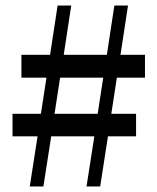

<svg xmlns="http://www.w3.org/2000/svg" viewBox="-20 -670 565 690"><path d="M176 -261H331L351 -391H196ZM87 0 115 -180H25V-261H127L147 -391H57V-473H160L187 -650H236L209 -473H364L391 -650H440L413 -473H501V-391H400L380 -261H469V-180H368L340 0H291L319 -180H164L136 0Z"/></svg>

Font: Source Serif 4 SmText
Style: Regular
Weight: 400
Designer: Frank Grießhammer
Foundry: Adobe
Version: Version 4.005;hotconv 1.1.0;makeotfexe 2.6.0